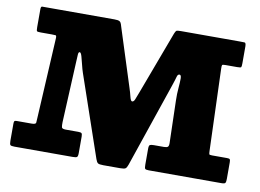

<svg xmlns="http://www.w3.org/2000/svg" viewBox="-80 -872 1366 1009"><g transform="rotate(10 602.5 -367.5)"><path d="M141 -615H84Q66.5 -615 63.2 -617.8Q60 -620.5 60 -638.5V-734.5Q60 -750 67 -750Q74 -750 88 -750H453Q473 -750 480.2 -745.5Q487.5 -741 490.2 -731.8Q493 -722.5 497.5 -708.5L593 -409.5Q601 -385.5 606.2 -363.5Q611.5 -341.5 619 -341.5Q627.5 -341.5 633 -354.8Q638.5 -368 648 -393.5L773.5 -729.5Q779 -743.5 783.2 -746.8Q787.5 -750 807 -750H1120Q1139 -750 1147 -749.5Q1155 -749 1155 -728.5V-640.5Q1155 -622 1152.5 -618.5Q1150 -615 1131 -615H1070Q1054 -615 1051.8 -612Q1049.5 -609 1050 -593.5L1065 -155.5Q1065.5 -142.5 1066.8 -138.8Q1068 -135 1082 -135H1162Q1174.5 -135 1177.2 -131.2Q1180 -127.5 1180 -114.5V-27.5Q1180 -11.5 1176.8 -5.8Q1173.5 0 1156 0H768Q751.5 0 748.2 -4.8Q745 -9.5 745 -26.5V-111.5Q745 -128.5 750.8 -131.8Q756.5 -135 772 -135H825Q841 -135 846.2 -140.2Q851.5 -145.5 851 -161L845 -386.5Q844 -421.5 846.8 -452.8Q849.5 -484 849.5 -503.8Q849.5 -523.5 840 -523.5Q830.5 -523.5 827 -509.5Q823.5 -495.5 812 -461.5L658.5 -10.5Q653 5.5 646.5 10.2Q640 15 618 15H528Q506 15 499.2 10.2Q492.5 5.5 487 -10.5L338.5 -443.5Q332 -462.5 326.2 -487Q320.5 -511.5 315 -530Q309.5 -548.5 303 -548.5Q296.5 -548.5 295.5 -534.5Q294.5 -520.5 293 -486.5L278 -170.5Q277.5 -152.5 279.5 -143.8Q281.5 -135 302 -135H368Q382 -135 386 -131Q390 -127 390 -112.5V-25.5Q390 -7 384.2 -3.5Q378.5 0 361 0H51Q33.5 0 29.2 -4.5Q25 -9 25 -27.5V-117.5Q25 -128 27.5 -131.5Q30 -135 40 -135H119Q141.5 -135 142.2 -144.2Q143 -153.5 144 -173.5L167 -597.5Q168 -613.5 162.5 -614.2Q157 -615 141 -615Z"/></g></svg>

Font: Besley* Fatface
Style: Regular
Weight: 900
Designer: Owen Earl
Foundry: indestructible type*
Version: Version 3.000; ttfautohint (v1.8.3)